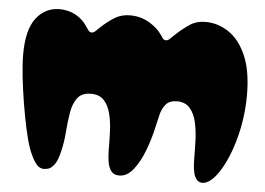

<svg xmlns="http://www.w3.org/2000/svg" viewBox="-47 -676 1038 751"><g transform="rotate(5 472.0 -300.0)"><path d="M446 14Q425 14 414.5 0Q404 -14 400.5 -36.5Q397 -59 397 -83Q397 -118 395.5 -155.5Q394 -193 386 -224.5Q378 -256 360 -275.5Q342 -295 309 -295Q273 -295 256 -272.5Q239 -250 233 -214Q227 -178 224 -137Q221 -96 212 -60Q203 -22 190.5 -6.5Q178 9 167 11.5Q156 14 151 14Q130 14 115 -9Q100 -32 89 -63Q79 -92 69 -138Q59 -184 50.5 -236Q42 -288 36.5 -338Q31 -388 31 -426Q31 -523 66.5 -568.5Q102 -614 158 -614Q192 -614 221 -598.5Q250 -583 269 -553Q274 -545 278.5 -539.5Q283 -534 290 -534Q298 -534 304 -540Q310 -546 323 -558Q351 -584 376.5 -599Q402 -614 435 -614Q476 -614 510 -594Q544 -574 561 -548Q566 -541 570 -535Q574 -529 582 -529Q590 -529 596 -535Q602 -541 615 -553Q644 -580 670 -597Q696 -614 731 -614Q780 -614 822.5 -585.5Q865 -557 891 -497Q917 -437 917 -342Q917 -276 904 -212.5Q891 -149 869.5 -98Q848 -47 822.5 -16.5Q797 14 772 14Q754 14 743.5 -7Q733 -28 733 -83Q733 -116 731.5 -153Q730 -190 722.5 -222Q715 -254 697 -274.5Q679 -295 647 -295Q618 -295 603.5 -278.5Q589 -262 583 -237Q577 -212 571 -186Q561 -140 543.5 -94Q526 -48 501.5 -17Q477 14 446 14Z"/></g></svg>

Font: Matemasie
Style: Regular
Weight: 400
Designer: Adam Yeo
Version: Version 1.001; ttfautohint (v1.8.4.7-5d5b)